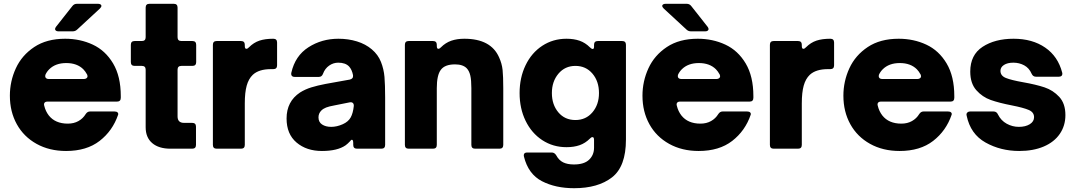

<svg xmlns="http://www.w3.org/2000/svg" viewBox="-20 -783 5665 1011"><path d="M32 -279Q32 -355 63.5 -423.5Q95 -492 160.5 -535.5Q226 -579 323 -579Q402 -579 468.5 -548Q535 -517 575.5 -449Q616 -381 616 -277V-268Q616 -248 596 -248H230Q219 -248 214.5 -242Q210 -236 213 -226Q220 -197 237 -175Q271 -132 337 -132Q369 -132 393 -145.5Q417 -159 431 -182Q440 -196 454 -196H583Q594 -196 599 -191Q604 -186 602 -179Q573 -94 504.5 -41Q436 12 328 12Q240 12 172.5 -25.5Q105 -63 68.5 -129Q32 -195 32 -279ZM422 -367Q430 -367 435.5 -371Q441 -375 441 -382L439 -390Q429 -408 419 -418Q386 -451 329 -451Q272 -451 239 -418Q226 -405 219 -389Q218 -386 218 -382Q218 -375 223 -371Q228 -367 236 -367ZM287 -618Q279 -618 274.5 -621.5Q270 -625 270 -630Q270 -635 275 -642L361 -751Q370 -763 385 -763H496Q504 -763 509 -760Q514 -757 514 -752Q514 -746 506 -738L387 -628Q377 -618 363 -618Z M878 0Q816 0 781.5 -29.5Q747 -59 747 -113V-416Q747 -436 727 -436H689Q669 -436 669 -456V-547Q669 -567 689 -567H727Q747 -567 747 -587V-743Q747 -763 767 -763H895Q915 -763 915 -743V-587Q915 -567 935 -567H993Q1013 -567 1013 -547V-456Q1013 -436 993 -436H935Q915 -436 915 -416V-170Q915 -136 949 -136H992Q1012 -136 1012 -116V-20Q1012 0 992 0Z M1121 0Q1101 0 1101 -20V-547Q1101 -567 1121 -567H1249Q1269 -567 1269 -547V-541Q1269 -526 1277 -526Q1284 -526 1291 -534Q1316 -559 1346 -569Q1376 -579 1419 -579Q1439 -579 1439 -559V-439Q1439 -419 1419 -419H1407Q1343 -419 1311 -389Q1289 -368 1279 -332Q1269 -296 1269 -239V-20Q1269 0 1249 0Z M1489 -159Q1489 -249 1560 -296Q1587 -313 1619.5 -323Q1652 -333 1694 -341L1822 -364Q1831 -366 1835.5 -371.5Q1840 -377 1839 -387Q1833 -417 1818 -433Q1799 -453 1761 -453Q1735 -453 1713 -437.5Q1691 -422 1681 -395Q1675 -378 1659 -378H1532Q1521 -378 1516.5 -384Q1512 -390 1514 -400Q1534 -489 1604 -534Q1674 -579 1762 -579Q1814 -579 1859.5 -565Q1905 -551 1938 -523Q1971 -495 1986 -457Q2001 -419 2004.5 -378Q2008 -337 2008 -269V-20Q2008 0 1988 0H1860Q1840 0 1840 -20V-29Q1840 -47 1833 -47Q1828 -47 1824 -40Q1811 -26 1800 -18Q1757 12 1675 12Q1594 12 1541.5 -32.5Q1489 -77 1489 -159ZM1785 -129Q1814 -142 1826.5 -164.5Q1839 -187 1843 -225V-227Q1843 -237 1837 -241.5Q1831 -246 1821 -244L1741 -228Q1713 -223 1697.5 -217Q1682 -211 1672 -201Q1657 -186 1657 -165Q1657 -140 1676 -127.5Q1695 -115 1724 -115Q1754 -115 1785 -129Z M2132 0Q2112 0 2112 -20V-547Q2112 -567 2132 -567H2260Q2280 -567 2280 -547V-541Q2280 -526 2288 -526Q2295 -526 2302 -534Q2326 -558 2356 -568.5Q2386 -579 2425 -579Q2565 -579 2608 -481Q2623 -448 2626.5 -414.5Q2630 -381 2630 -317V-20Q2630 0 2610 0H2482Q2462 0 2462 -20V-319Q2462 -361 2456.5 -385Q2451 -409 2438 -423Q2418 -444 2376 -444Q2322 -444 2301 -415Q2280 -387 2280 -319V-20Q2280 0 2260 0Z M2739 42Q2738 39 2738 35Q2738 20 2756 20H2885Q2900 20 2909 35Q2923 61 2945.5 72Q2968 83 3002 83Q3056 83 3082 58Q3108 33 3108 -5V-46Q3108 -61 3100 -61Q3093 -61 3086 -53Q3062 -29 3032 -18.5Q3002 -8 2963 -8Q2892 -8 2835.5 -45Q2779 -82 2747.5 -147Q2716 -212 2716 -293Q2716 -374 2747.5 -439.5Q2779 -505 2835.5 -542Q2892 -579 2963 -579Q3002 -579 3032 -568.5Q3062 -558 3086 -534Q3095 -525 3101 -525Q3108 -525 3108 -537V-547Q3108 -567 3128 -567H3256Q3276 -567 3276 -547V-48Q3276 94 3202.5 151Q3129 208 3003 208Q2905 208 2833.5 171Q2762 134 2739 42ZM3134 -293Q3134 -355 3099.5 -395.5Q3065 -436 3010 -436Q2955 -436 2920.5 -395Q2886 -354 2886 -293Q2886 -232 2920 -191.5Q2954 -151 3010 -151Q3065 -151 3099.5 -191.5Q3134 -232 3134 -293Z M3363 -279Q3363 -355 3394.5 -423.5Q3426 -492 3491.5 -535.5Q3557 -579 3654 -579Q3733 -579 3799.5 -548Q3866 -517 3906.5 -449Q3947 -381 3947 -277V-268Q3947 -248 3927 -248H3561Q3550 -248 3545.5 -242Q3541 -236 3544 -226Q3551 -197 3568 -175Q3602 -132 3668 -132Q3700 -132 3724 -145.5Q3748 -159 3762 -182Q3771 -196 3785 -196H3914Q3925 -196 3930 -191Q3935 -186 3933 -179Q3904 -94 3835.5 -41Q3767 12 3659 12Q3571 12 3503.5 -25.5Q3436 -63 3399.5 -129Q3363 -195 3363 -279ZM3753 -367Q3761 -367 3766.5 -371Q3772 -375 3772 -382L3770 -390Q3760 -408 3750 -418Q3717 -451 3660 -451Q3603 -451 3570 -418Q3557 -405 3550 -389Q3549 -386 3549 -382Q3549 -375 3554 -371Q3559 -367 3567 -367ZM3618 -618Q3604 -618 3594 -628L3475 -738Q3467 -746 3467 -752Q3467 -757 3472 -760Q3477 -763 3485 -763H3596Q3611 -763 3620 -751L3706 -642Q3711 -635 3711 -630Q3711 -625 3706.5 -621.5Q3702 -618 3694 -618Z M4054 0Q4034 0 4034 -20V-547Q4034 -567 4054 -567H4182Q4202 -567 4202 -547V-541Q4202 -526 4210 -526Q4217 -526 4224 -534Q4249 -559 4279 -569Q4309 -579 4352 -579Q4372 -579 4372 -559V-439Q4372 -419 4352 -419H4340Q4276 -419 4244 -389Q4222 -368 4212 -332Q4202 -296 4202 -239V-20Q4202 0 4182 0Z M4421 -279Q4421 -355 4452.5 -423.5Q4484 -492 4549.5 -535.5Q4615 -579 4712 -579Q4791 -579 4857.5 -548Q4924 -517 4964.5 -449Q5005 -381 5005 -277V-268Q5005 -248 4985 -248H4619Q4608 -248 4603.5 -242Q4599 -236 4602 -226Q4609 -197 4626 -175Q4660 -132 4726 -132Q4758 -132 4782 -145.5Q4806 -159 4820 -182Q4829 -196 4843 -196H4972Q4983 -196 4988 -191Q4993 -186 4991 -179Q4962 -94 4893.5 -41Q4825 12 4717 12Q4629 12 4561.5 -25.5Q4494 -63 4457.5 -129Q4421 -195 4421 -279ZM4811 -367Q4819 -367 4824.5 -371Q4830 -375 4830 -382L4828 -390Q4818 -408 4808 -418Q4775 -451 4718 -451Q4661 -451 4628 -418Q4615 -405 4608 -389Q4607 -386 4607 -382Q4607 -375 4612 -371Q4617 -367 4625 -367Z M5070 -174 5069 -180Q5069 -187 5074.5 -191.5Q5080 -196 5088 -196H5212Q5228 -196 5235 -180Q5251 -148 5281 -131.5Q5311 -115 5345 -115Q5380 -115 5402.5 -129Q5425 -143 5425 -166Q5425 -192 5397 -204Q5369 -216 5308 -228Q5241 -241 5197 -256.5Q5153 -272 5121 -308Q5089 -344 5089 -406Q5089 -494 5154 -536.5Q5219 -579 5317 -579Q5416 -579 5483.5 -532.5Q5551 -486 5573 -401L5574 -395Q5574 -379 5555 -379H5435Q5419 -379 5412 -395Q5399 -425 5373 -439Q5347 -453 5316 -453Q5285 -453 5266.5 -441Q5248 -429 5248 -410Q5248 -384 5276.5 -372.5Q5305 -361 5367 -350Q5435 -338 5480 -323Q5525 -308 5557.5 -273Q5590 -238 5590 -177Q5590 -121 5560.5 -78Q5531 -35 5476 -11.5Q5421 12 5347 12Q5249 12 5169.5 -32.5Q5090 -77 5070 -174Z"/></svg>

Font: Open Sauce Two Black
Style: Regular
Weight: 900
Designer: Alfredo Marco Pradil
Foundry: Creative Sauce Fz LLC
Version: Version 1.477